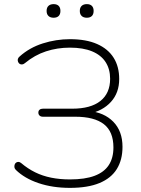

<svg xmlns="http://www.w3.org/2000/svg" viewBox="-20 -903 685 931"><path d="M319 8Q235 8 167 -15Q99 -38 57 -79Q51 -85 50 -91.5Q49 -98 51 -104.5Q53 -111 58 -114.5Q63 -118 69.5 -118Q76 -118 83 -112Q115 -85 150.5 -67.5Q186 -50 228 -41.5Q270 -33 319 -33Q392 -33 438.5 -50.5Q485 -68 507.5 -102.5Q530 -137 530 -188Q530 -265 483.5 -301Q437 -337 345 -337H188Q178 -337 172 -342.5Q166 -348 166 -357Q166 -366 172 -371Q178 -376 188 -376H330Q420 -376 467 -413.5Q514 -451 514 -521Q514 -568 492 -602Q470 -636 426.5 -654Q383 -672 319 -672Q258 -672 203 -654Q148 -636 101 -597Q94 -591 87 -590.5Q80 -590 75 -593.5Q70 -597 67.5 -603.5Q65 -610 66.5 -616.5Q68 -623 75 -629Q123 -672 187.5 -692.5Q252 -713 319 -713Q398 -713 451 -689.5Q504 -666 531 -623Q558 -580 558 -520Q558 -453 518 -409Q478 -365 410 -351V-365Q485 -358 529.5 -312.5Q574 -267 574 -191Q574 -128 546.5 -83.5Q519 -39 462.5 -15.5Q406 8 319 8ZM401 -817Q385 -817 376 -825.5Q367 -834 367 -850Q367 -866 376 -874.5Q385 -883 401 -883Q417 -883 425.5 -874.5Q434 -866 434 -850Q434 -834 425.5 -825.5Q417 -817 401 -817ZM240 -817Q224 -817 215 -825.5Q206 -834 206 -850Q206 -866 215 -874.5Q224 -883 240 -883Q256 -883 264.5 -874.5Q273 -866 273 -850Q273 -834 264.5 -825.5Q256 -817 240 -817Z"/></svg>

Font: Nunito ExtraLight
Style: Regular
Weight: 200
Designer: Vernon Adams
Foundry: Vernon Adams
Version: Version 3.602;April 4, 2023;FontCreator 14.0.0.2856 64-bit